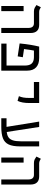

<svg xmlns="http://www.w3.org/2000/svg" viewBox="1139 -1791 652 2970"><g transform="rotate(90 1465.0 -306.0)"><path d="M412.1 0V-418.9Q412.1 -504.9 339.4 -504.9H157.2Q124 -504.9 100.1 -517.3Q76.2 -529.8 58.1 -543.5L91.8 -611.8Q103 -604 122.3 -595Q141.6 -585.9 163.6 -585.9H364.7Q427.2 -585.9 459 -551.8Q490.7 -517.6 490.7 -452.1V0ZM72.8 0V-345.2H151.9V0Z M865.2 -333 852.1 -253.4 651.9 -283.7Q661.6 -382.8 674.1 -456.1Q686.5 -529.3 700.7 -585.9H877.4Q971.7 -585.9 1022.2 -538.3Q1072.8 -490.7 1072.8 -400.9V0H654.3V-81.1H994.1V-362.3Q994.1 -438 961.9 -471.4Q929.7 -504.9 864.3 -504.9H762.2Q757.8 -481.4 751.7 -444.3Q745.6 -407.2 738.8 -351.6Z M1540 -251.5 1467.8 -272.5Q1481.9 -305.2 1488.5 -341.8Q1495.1 -378.4 1495.1 -435.1V-504.4H1248.5V-585.9H1573.7V-435.1Q1573.7 -378.4 1565.4 -331.5Q1557.1 -284.7 1540 -251.5Z M1809.1 0V-81.1H1942.4L1860.8 -585.9H1943.8L2021.5 -84Q2069.8 -89.4 2101.8 -109.9Q2133.8 -130.4 2149.9 -176.3Q2166 -222.2 2166 -303.7V-585.9H2244.6V-291.5Q2244.6 -177.2 2214.8 -114Q2185.1 -50.8 2119.1 -25.4Q2053.2 0 1944.8 0Z M2755.9 0V-418.9Q2755.9 -504.9 2683.1 -504.9H2501Q2467.8 -504.9 2443.8 -517.3Q2419.9 -529.8 2401.9 -543.5L2435.5 -611.8Q2446.8 -604 2466.1 -595Q2485.4 -585.9 2507.3 -585.9H2708.5Q2771 -585.9 2802.7 -551.8Q2834.5 -517.6 2834.5 -452.1V0ZM2416.5 0V-345.2H2495.6V0Z"/></g></svg>

Font: Cascadia Mono SemiLight
Style: Regular
Weight: 350
Monospace: yes
Designer: Aaron Bell
Foundry: Saja Typeworks
Version: Version 2404.023; ttfautohint (v1.8.4)